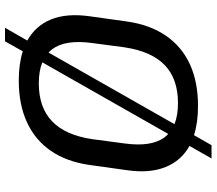

<svg xmlns="http://www.w3.org/2000/svg" viewBox="-69 -734 865 767"><g transform="rotate(-90 363.5 -350.5)"><path d="M324 8Q257 8 207 -8L167 62H114L164 -26Q105 -59 80 -121Q54 -184 67 -275L88 -425Q101 -517 144.5 -580Q188 -643 259 -675.5Q330 -708 425 -708Q492 -708 542 -692L582 -763H636L585 -674Q644 -641 669 -580Q695 -517 682 -425L661 -275Q648 -184 604.5 -120.5Q561 -57 490.5 -24.5Q420 8 324 8ZM335 -72Q432 -72 487 -125Q542 -178 558 -286L575 -414Q590 -522 550 -575Q544 -583 537 -589L251 -86Q286 -72 335 -72ZM212 -111 498 -614Q463 -628 414 -628Q318 -628 262.5 -575Q207 -522 191 -414L174 -286Q159 -178 199 -125Q205 -117 212 -111Z"/></g></svg>

Font: Pathway Extreme 8pt Thin 12pt Medium
Style: Italic
Weight: 500
Italic angle: -8°
Version: Version 1.001;gftools[0.9.26]